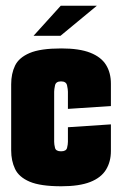

<svg xmlns="http://www.w3.org/2000/svg" viewBox="-20 -645 422 670"><path d="M194 5Q121 5 83.5 -11Q46 -27 32.5 -55.5Q19 -84 19 -120V-351Q19 -388 32.5 -416Q46 -444 83.5 -460Q121 -476 194 -476Q257 -476 295 -461Q333 -446 350 -418.5Q367 -391 367 -353V-275L217 -265V-325Q217 -333 214 -347Q211 -361 193 -361Q175 -361 172 -347Q169 -333 169 -325V-150Q169 -141 172 -129Q175 -117 193 -117Q211 -117 214 -129Q217 -141 217 -150V-201L367 -211V-118Q367 -81 350 -53Q333 -25 295 -10Q257 5 194 5ZM97 -520 192 -625H318L191 -520Z"/></svg>

Font: Smooch Sans Thin Black
Style: Regular
Weight: 900
Version: Version 1.010